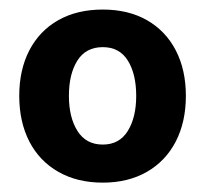

<svg xmlns="http://www.w3.org/2000/svg" viewBox="-20 -731 432 404"><path d="M20.5 -529.3Q20.5 -584 41.7 -625Q63 -666 102.5 -688.5Q142.1 -710.9 196.3 -710.9Q250 -710.9 289.3 -688.5Q328.6 -666 349.9 -625Q371.1 -584 371.1 -529.3Q371.1 -474.6 349.9 -433.3Q328.6 -392.1 289.1 -369.4Q249.5 -346.7 196.3 -346.7Q142.6 -346.7 102.8 -369.4Q63 -392.1 41.7 -433.3Q20.5 -474.6 20.5 -529.3ZM266.6 -529.3Q266.6 -575.2 249 -603.5Q231.4 -631.8 196.3 -631.8Q160.6 -631.8 142.8 -603.5Q125 -575.2 125 -529.3Q125 -483.9 143.1 -455.3Q161.1 -426.8 196.3 -426.8Q231 -426.8 248.8 -455.3Q266.6 -483.9 266.6 -529.3Z"/></svg>

Font: Pretendard GOV
Style: Bold
Weight: 700
Designer: Base glyphs from Inter by Rasmus Andersson; Hangeul glyphs from Noto Sans CJK(Source Han Sans) by Jang Soo-young and Kan
Foundry: Kil Hyung-jin
Version: Version 1.309